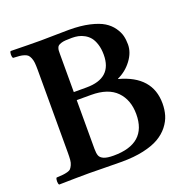

<svg xmlns="http://www.w3.org/2000/svg" viewBox="-118 -761 865 877"><g transform="rotate(-20 315.0 -322.5)"><path d="M300.8 -333H231V-96.2Q231 -74.2 235.6 -62.5Q240.2 -50.8 256.1 -43.9Q272 -37.1 303.2 -37.1Q464.8 -37.1 464.8 -180.2Q464.8 -249.5 424.1 -291.3Q383.3 -333 300.8 -333ZM231 -558.1V-372.1H293Q418 -372.1 418 -485.8Q418 -514.6 410.9 -536.9Q403.8 -559.1 393.1 -572.3Q382.3 -585.4 367.2 -593.8Q352.1 -602.1 337.6 -605Q323.2 -607.9 307.1 -607.9Q288.6 -607.9 275.9 -606.9Q263.2 -606 254.6 -603Q246.1 -600.1 241.5 -596.9Q236.8 -593.8 234.4 -587.2Q231.9 -580.6 231.4 -574.7Q231 -568.8 231 -558.1ZM170.9 0Q113.8 0 23.9 2Q19.5 -2.4 19.5 -15.1Q19.5 -27.8 23.9 -32.2Q44.4 -33.2 54.9 -34.2Q65.4 -35.2 77.1 -38.3Q88.9 -41.5 93.8 -46.9Q98.6 -52.2 103.5 -62.5Q108.4 -72.8 109.6 -86.7Q110.8 -100.6 110.8 -122.1V-523.9Q110.8 -544.9 109.4 -558.6Q107.9 -572.3 103.5 -582.5Q99.1 -592.8 93.8 -598.1Q88.4 -603.5 77.1 -607.2Q65.9 -610.8 54.7 -611.8Q43.5 -612.8 23.9 -613.8Q19.5 -618.2 19.5 -630.4Q19.5 -642.6 23.9 -647Q117.7 -645 170.9 -645Q186 -645 234.6 -646Q283.2 -647 307.1 -647Q363.8 -647 406.5 -637.2Q449.2 -627.4 473.6 -612.3Q498 -597.2 513.2 -575.7Q528.3 -554.2 533.2 -534.7Q538.1 -515.1 538.1 -492.2Q538.1 -453.1 510.5 -416.3Q482.9 -379.4 441.9 -360.8V-358.9Q594.2 -317.9 594.2 -185.1Q594.2 -154.8 586.4 -128.4Q578.6 -102.1 559.3 -77.6Q540 -53.2 510.5 -35.9Q481 -18.6 434.6 -8.3Q388.2 2 329.1 2Q291.5 2 239.3 1Q187 0 170.9 0Z"/></g></svg>

Font: Common Serif SemiBold
Style: Regular
Weight: 600
Designer: Philipp H. Poll, Khaled Hosny
Foundry: Stefan Peev, Context Ltd.
Version: Version 1.026